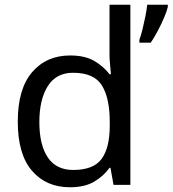

<svg xmlns="http://www.w3.org/2000/svg" viewBox="-20 -780 728 810"><path d="M275 10Q175 10 115 -59.5Q55 -129 55 -267Q55 -405 115.5 -475.5Q176 -546 276 -546Q338 -546 377.5 -523Q417 -500 442 -467H448Q447 -480 444.5 -505.5Q442 -531 442 -546V-760H530V0H459L446 -72H442Q418 -38 378 -14Q338 10 275 10ZM289 -63Q374 -63 408.5 -109.5Q443 -156 443 -250V-266Q443 -366 410 -419.5Q377 -473 288 -473Q217 -473 181.5 -416.5Q146 -360 146 -265Q146 -169 181.5 -116Q217 -63 289 -63ZM688 -751Q684 -733 672.5 -706Q661 -679 646 -650.5Q631 -622 616 -600H568V-612Q575 -631 581.5 -657.5Q588 -684 593.5 -711.5Q599 -739 601 -760H688Z"/></svg>

Font: Noto Sans Vithkuqi
Style: Regular
Weight: 400
Version: Version 1.001